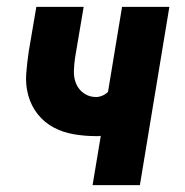

<svg xmlns="http://www.w3.org/2000/svg" viewBox="-20 -540 540 560"><path d="M250 0 274 -144Q270 -143 266.5 -143Q263 -143 259 -143Q227 -143 195 -148.5Q163 -154 136 -168.5Q109 -183 90 -207Q71 -231 62.5 -261.5Q54 -292 56.5 -325Q59 -358 64 -391L86 -520H224L199 -372Q196 -352 195.5 -332.5Q195 -313 202 -296Q209 -279 224.5 -268Q240 -257 260 -257Q269 -257 278.5 -261Q288 -265 295 -272L336 -520H474L388 0Z"/></svg>

Font: Iosevka Heavy
Style: Italic
Weight: 900
Italic angle: -9°
Monospace: yes
Designer: Belleve Invis
Foundry: Belleve Invis
Version: Version 32.5.0; ttfautohint (v1.8.4)